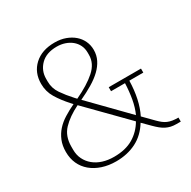

<svg xmlns="http://www.w3.org/2000/svg" viewBox="-160 -867 1033 1036"><g transform="rotate(-30 356.5 -349.0)"><path d="M277 12Q230 12 191 -1Q152 -14 124 -37.5Q96 -61 81 -94Q66 -127 66 -168Q66 -207 78.5 -237.5Q91 -268 112.5 -292Q134 -316 164.5 -335Q195 -354 231 -371L220 -383Q182 -425 158 -465Q134 -505 134 -553Q134 -623 181 -666.5Q228 -710 308 -710Q345 -710 375 -699Q405 -688 426.5 -669.5Q448 -651 460 -625.5Q472 -600 472 -570Q472 -537 458 -509Q444 -481 419 -457Q394 -433 358 -411.5Q322 -390 279 -370L493 -151Q510 -189 518 -234Q526 -279 528 -330H441V-355H642V-330H555Q552 -212 512 -132L571 -72Q584 -59 595.5 -50Q607 -41 620 -35.5Q633 -30 648.5 -27.5Q664 -25 685 -25V0H659Q639 0 624 -3.5Q609 -7 595 -14Q581 -21 567.5 -32Q554 -43 539 -58L494 -103Q458 -44 402.5 -16Q347 12 277 12ZM263 -386Q344 -424 390 -465Q436 -506 436 -559V-573Q436 -599 426 -619.5Q416 -640 398.5 -654.5Q381 -669 357.5 -677Q334 -685 307 -685Q242 -685 206.5 -649.5Q171 -614 171 -563V-546Q171 -504 195 -469Q219 -434 251 -399ZM279 -15Q351 -15 399 -43.5Q447 -72 476 -122L247 -355Q182 -323 144 -283Q106 -243 106 -179V-159Q106 -126 119 -99.5Q132 -73 155 -54Q178 -35 209.5 -25Q241 -15 279 -15Z"/></g></svg>

Font: IBM Plex Serif ExtLt
Style: Regular
Weight: 200
Designer: Mike Abbink, Paul van der Laan, Pieter van Rosmalen
Foundry: Bold Monday
Version: Version 3.001